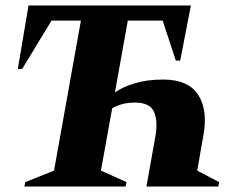

<svg xmlns="http://www.w3.org/2000/svg" viewBox="-20 -680 899 700"><path d="M69 0 72 -16 177 -58 275 -605H168L61 -429H45L84 -660H676L637 -459H621L573 -605H446L399 -343Q425 -362 470.5 -376Q516 -390 575 -390Q666 -390 702 -335Q738 -280 722 -189L699 -58L779 -16L776 0H514L547 -186Q556 -238 541.5 -272Q527 -306 472 -306Q445 -306 424 -300Q403 -294 389 -285L348 -58L441 -16L438 0Z"/></svg>

Font: Spectral SC ExtraBold
Style: Italic
Weight: 800
Italic angle: -10°
Designer: Jean-Baptiste Levee
Foundry: Production Type
Version: Version 2.001